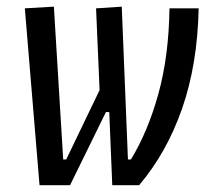

<svg xmlns="http://www.w3.org/2000/svg" viewBox="-20 -542 626 562"><path d="M308.6 0 299.8 -213.9H290L185.1 0H95.7L52.7 -517.6L137.7 -522.5L165 -75.2H173.8L271.5 -278.3L261.2 -517.6L336.4 -522.5L354.5 -75.2H363.3Q413.6 -158.2 443.8 -268.1Q474.1 -377.9 476.1 -517.6H561.5Q558.1 -353 512.9 -223.9Q467.8 -94.7 387.2 0Z"/></svg>

Font: Cascadia Mono PL SemiLight
Style: Italic
Weight: 350
Italic angle: -10°
Monospace: yes
Designer: Aaron Bell
Foundry: Saja Typeworks
Version: Version 2404.023; ttfautohint (v1.8.4)